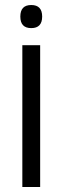

<svg xmlns="http://www.w3.org/2000/svg" viewBox="-20 -745 249 765"><path d="M104.5 -633Q61 -633 61 -679Q61 -725 104.5 -725Q148 -725 148 -679Q148 -633 104.5 -633ZM69 -565H140V0H69Z"/></svg>

Font: Khand
Style: Regular
Weight: 400
Designer: Devanagari: Sanchit Sawaria, Jyotish Sonowal; Latin: Satya Rajpurohit
Foundry: Indian Type Foundry
Version: Version 1.101;PS 1.0;hotconv 1.0.78;makeotf.lib2.5.61930; tt